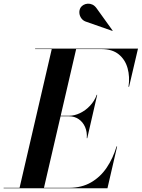

<svg xmlns="http://www.w3.org/2000/svg" viewBox="-66 -1011 762 1031"><path d="M38.5 0 212.5 -750H343.5L169.5 0ZM-46.5 0V-2.5H304.5Q373 -2.5 423.2 -31.8Q473.5 -61 507.2 -111.2Q541 -161.5 560 -225H563L511 0ZM400 -269Q402.5 -302.5 390.8 -329.2Q379 -356 356.5 -371.2Q334 -386.5 305.5 -386.5H237.5V-389.5H305.5Q334 -389.5 363.5 -403.5Q393 -417.5 417.2 -443Q441.5 -468.5 453.5 -502H456L402.5 -269ZM624 -545Q632 -598.5 619.2 -644.5Q606.5 -690.5 571.8 -719Q537 -747.5 478.5 -747.5H122.5V-750H675L627 -545ZM537.5 -845 399 -893.5Q381.5 -898.5 371.5 -911.8Q361.5 -925 360.2 -941.2Q359 -957.5 367 -970.5Q372.5 -979 382.8 -984.8Q393 -990.5 405.2 -991.2Q417.5 -992 429.8 -986.5Q442 -981 452 -967.5L539 -846.5Z"/></svg>

Font: Bodoni Moda 72pt SemiBold
Style: Italic
Weight: 600
Italic angle: -13°
Designer: Owen Earl
Foundry: indestructible type
Version: Version 2.004